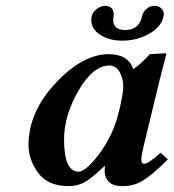

<svg xmlns="http://www.w3.org/2000/svg" viewBox="-20 -630 597 660"><path d="M542 -574.2Q535.2 -538.1 493.2 -514.2Q451.2 -490.2 400.9 -490.2Q356 -490.2 325 -510Q293.9 -529.8 293.9 -561Q293.9 -568.8 294.9 -573.2Q297.9 -587.4 312 -598.6Q326.2 -609.9 340.8 -609.9Q370.6 -609.9 371.1 -579.1Q371.1 -577.1 370.6 -575.2Q370.1 -573.2 370.1 -571.8Q369.1 -568.8 369.1 -562Q369.1 -526.9 410.2 -526.9Q457 -526.9 467.8 -571.8Q470.7 -587.9 482.9 -598.9Q495.1 -609.9 511.2 -609.9Q525.4 -609.9 534.2 -601.3Q543 -592.8 543 -581.1Q543 -576.2 542 -574.2ZM373 -194.8Q386.2 -231 395 -273.4Q403.8 -315.9 403.8 -331.1Q403.8 -360.8 390.9 -382.8Q377.9 -404.8 356.9 -404.8Q299.8 -404.8 250 -318.8Q200.2 -232.9 200.2 -150.9Q200.2 -40 250 -40Q272 -40 310.5 -87.4Q349.1 -134.8 373 -194.8ZM339.8 -39.1Q339.8 -52.2 340.8 -58.1L338.9 -59.1Q293.9 -16.1 270 -3.2Q246.1 9.8 215.8 9.8Q145 9.8 111.6 -35.2Q78.1 -80.1 78.1 -131.8Q78.1 -244.6 171.1 -344.2Q264.2 -443.8 354 -443.8Q420.9 -443.8 438 -392.1Q467.8 -413.1 495.1 -443.8L549.8 -446.8Q551.8 -446.8 551.8 -443.8Q529.3 -359.9 520.5 -320.8L473.1 -125Q466.3 -96.2 465.8 -83Q465.8 -66.9 475.1 -66.9Q490.2 -66.9 532.2 -105L557.1 -82Q502 -27.8 470.9 -9Q439.9 9.8 401.9 9.8Q367.7 9.8 353.8 -5.6Q339.8 -21 339.8 -39.1Z"/></svg>

Font: Linux Libertine O
Style: Semibold Italic
Weight: 600
Italic angle: -11.5°
Designer: Philipp H. Poll
Foundry: Philipp H. Poll
Version: Version 5.1.2